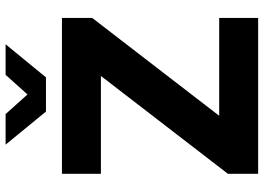

<svg xmlns="http://www.w3.org/2000/svg" viewBox="-148 -793 941 685"><g transform="rotate(-90 322.5 -450.5)"><path d="M45 -108 394 -561H45V-700H601V-592L252 -139H601V0H45ZM149 -901H258L328 -823L398 -901H507L389 -757H267Z"/></g></svg>

Font: Chess Sans
Style: Bold
Weight: 700
Designer: Wolf Bōese
Foundry: Wolf Bōese
Version: Version 7.223